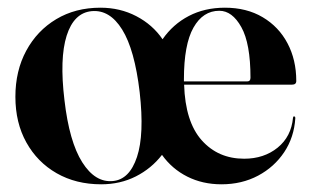

<svg xmlns="http://www.w3.org/2000/svg" viewBox="-20 -469 808 499"><path d="M241 -449Q292 -449 334.2 -427Q376.5 -405 402.5 -367Q429.5 -406 470.8 -427.5Q512 -449 564.5 -449Q621 -449 662.8 -424.2Q704.5 -399.5 727.2 -356.5Q750 -313.5 750 -258.5Q750 -249 739 -249H458.5Q461.5 -152.5 504.2 -104.5Q547 -56.5 614.5 -56.5Q666 -56.5 701.5 -85.2Q737 -114 741.5 -163Q742 -166.5 744 -166.5Q747.5 -166.5 747.5 -162Q744.5 -112.5 718.8 -73.8Q693 -35 650.8 -12.5Q608.5 10 555.5 10Q506.5 10 466.8 -10Q427 -30 401 -66.5Q373.5 -31 333 -10.5Q292.5 10 243 10Q177.5 10 127.2 -18.8Q77 -47.5 48.5 -98.8Q20 -150 20 -217.5Q20 -285 48.2 -337.2Q76.5 -389.5 126.2 -419.2Q176 -449 241 -449ZM458 -262.5Q458 -260 458 -257.5H623Q631 -257.5 631 -267Q631 -356 607.2 -398.5Q583.5 -441 550 -441Q507.5 -441 482.8 -397.2Q458 -353.5 458 -262.5ZM273.5 1.5Q316.5 -2.5 336 -61Q355.5 -119.5 343 -229.5Q330 -340 297.5 -392.2Q265 -444.5 218 -440Q172 -435.5 153.2 -376.2Q134.5 -317 147.5 -209Q160 -100.5 193.8 -47.2Q227.5 6 273.5 1.5Z"/></svg>

Font: Fraunces 144pt S000 SemiBold
Style: Regular
Weight: 600
Version: Version 1.000; ttfautohint (v1.8.3)